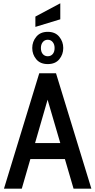

<svg xmlns="http://www.w3.org/2000/svg" viewBox="-20 -1144 578 1164"><path d="M426 0 373.5 -179.5H164L112 0H4L218 -700H319.5L534 0ZM192.5 -276.5H345.5L268.5 -539.5ZM269.5 -755.5Q224 -755.5 199.8 -784.8Q175.5 -814 175.5 -853Q175.5 -891.5 200 -921.2Q224.5 -951 269.5 -951Q315 -951 339.2 -921.2Q363.5 -891.5 363.5 -853Q363.5 -814 339.5 -784.8Q315.5 -755.5 269.5 -755.5ZM269.5 -803Q288 -803 299.5 -816.2Q311 -829.5 311 -853Q311 -875 299.5 -889Q288 -903 269.5 -903Q251 -903 239.5 -889Q228 -875 228 -853Q228 -829.5 239.5 -816.2Q251 -803 269.5 -803ZM194.5 -981V-1043.5L345.5 -1124V-1027Z"/></svg>

Font: Cabin Condensed Medium
Style: Regular
Weight: 500
Width: 3
Designer: Pablo Impallari
Foundry: Pablo Impallari. http://www.impallari.com Igino Marini. http://www.ikern.com
Version: Version 3.001; ttfautohint (v1.8.3)